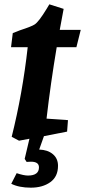

<svg xmlns="http://www.w3.org/2000/svg" viewBox="-20 -632 393 887"><path d="M248 134Q248 184 212.5 209.5Q177 235 122.5 235Q68 235 32 217L57 168Q90 179 109 179Q160 179 160 141Q160 115 123 115L103 116L94 102L116 9L68 18L34 0Q84 -199 108 -414H31L39 -479Q48 -483 72 -492Q127 -510 140 -519Q159 -531 196 -592L208 -612L274 -591L256 -494H353L333 -414H242Q214 -248 195 -84L294 -77L290 -24L183 -3L161 59Q200 60 224 80Q248 100 248 134Z"/></svg>

Font: Andada
Style: Bold Italic
Weight: 700
Italic angle: -8.29999°
Designer: Carolina Giovagnoli
Foundry: Carolina Giovagnoli
Version: Version 1.003